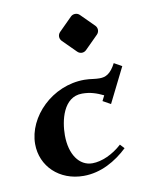

<svg xmlns="http://www.w3.org/2000/svg" viewBox="-64 -540 455 593"><g transform="rotate(-10 163.5 -243.5)"><path d="M211.9 -370.6C216.8 -370.6 221.9 -372.6 225.8 -376.5L267.1 -417.7C271 -421.6 272.9 -426.8 272.9 -431.6C272.9 -436.5 271 -441.7 267.1 -445.6L225.8 -486.8C221.9 -490.7 216.8 -492.4 211.9 -492.4C207 -492.4 201.9 -490.7 198 -486.8L156.7 -445.6C152.8 -441.7 150.9 -436.5 150.9 -431.6C150.9 -426.8 152.8 -421.6 156.7 -417.7L198 -376.5C201.9 -372.6 207 -370.6 211.9 -370.6ZM20.5 -117.9C20.5 -48.3 75.2 4.9 151.6 4.9C205.8 4.9 253.4 -22.5 290.3 -57.4L278.1 -70.8C249.3 -44.4 213.9 -28.8 184.8 -28.8C143.6 -28.8 115.7 -68.6 115.7 -128.7C115.7 -173.8 130.9 -246.3 190.2 -246.3C216.1 -246.3 235.4 -239.5 256.8 -229.2L248.5 -212.6L272.9 -199L327.4 -308.3L303 -322C286.6 -290.3 270.8 -283.4 252.2 -283.4C245.8 -283.4 239 -283.9 231.7 -284.9C224.4 -285.9 214.4 -287.1 204.6 -287.1C102.8 -287.1 20.5 -202.6 20.5 -117.9Z"/></g></svg>

Font: RisaltypS01
Style: Medium
Weight: 500
Italic angle: -9°
Designer: gluk
Foundry: gluk
Version: Version 0.24